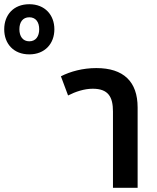

<svg xmlns="http://www.w3.org/2000/svg" viewBox="-271 -891 746 911"><path d="M-132 -633C-58 -633 -13 -684 -13 -752C-13 -820 -58 -871 -132 -871C-207 -871 -251 -820 -251 -752C-251 -684 -207 -633 -132 -633ZM-132 -695C-163 -695 -179 -719 -179 -752C-179 -786 -163 -809 -132 -809C-101 -809 -85 -786 -85 -752C-85 -719 -101 -695 -132 -695ZM52 -438C87 -456 129 -470 169 -470C243 -470 265 -431 265 -362V0H382V-381C382 -504 315 -568 186 -568C122 -568 63 -552 18 -529Z"/></svg>

Font: Noto Sans Thai Looped SemiCondensed SemiBold
Style: Regular
Weight: 600
Width: 4
Designer: Sasikarn Vongin, Ben Mitchell
Foundry: The Fontpad Ltd
Version: Version 1.001